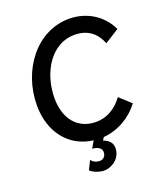

<svg xmlns="http://www.w3.org/2000/svg" viewBox="-161 -816 968 1122"><g transform="rotate(-20 323.5 -255.0)"><path d="M283 197C330 201 387 169 397 113C405 70 385 45 345 30L356 12C447 5 530 -44 583 -115L513 -179C471 -121 413 -86 346 -86C232 -86 163 -170 163 -298C163 -460 255 -608 398 -608C480 -608 530 -567 558 -498L647 -554C601 -653 504 -707 401 -707C199 -707 52 -514 52 -294C52 -126 148 -8 294 10L269 53C313 57 330 76 325 103C322 124 304 138 281 135C257 133 243 121 235 110L208 166C226 182 252 193 283 197Z"/></g></svg>

Font: Fixel Text 20240404 Medium
Style: Italic
Weight: 500
Width: 4
Italic angle: -10°
Designer: AlfaBravo + MacPaw
Foundry: Kyrylo Tkachov, Marchela Mozhyna, Serhii Makarenko, Maria Weinstein, Zakhar Kryvoshyya
Version: Version 1.211;Glyphs 3.2 (3225)